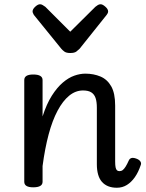

<svg xmlns="http://www.w3.org/2000/svg" viewBox="-20 -865 686 902"><path d="M529 17Q506 17 488.5 10Q471 3 459 -10.5Q447 -24 441 -45Q435 -66 435 -93V-359Q435 -387 429 -404.5Q423 -422 409 -431Q395 -440 370 -440Q335 -440 305 -415.5Q275 -391 250.5 -345Q226 -299 208.5 -233.5Q191 -168 180 -85V-11Q180 2 169 8.5Q158 15 136 15Q115 15 104.5 8.5Q94 2 94 -11V-489Q94 -502 104.5 -508.5Q115 -515 136 -515Q158 -515 169 -508.5Q180 -502 180 -489V-318Q199 -377 223.5 -415.5Q248 -454 275 -477Q302 -500 329 -509.5Q356 -519 381 -519Q420 -519 452 -505.5Q484 -492 502.5 -459.5Q521 -427 521 -369V-106Q521 -89 523 -79Q525 -69 529.5 -65Q534 -61 541 -61Q550 -61 556.5 -66Q563 -71 570 -82Q577 -93 585 -111Q589 -120 597.5 -122.5Q606 -125 620 -120Q634 -115 639.5 -106.5Q645 -98 641 -89Q630 -56 613.5 -32.5Q597 -9 576 4Q555 17 529 17ZM453 -845Q462 -845 475 -833.5Q488 -822 488 -811Q488 -809 487 -805.5Q486 -802 481 -795L354 -636Q348 -630 339 -623Q330 -616 310 -616Q291 -616 282 -623Q273 -630 268 -636L139 -795Q135 -802 134 -805.5Q133 -809 133 -811Q133 -822 145.5 -833.5Q158 -845 168 -845Q174 -845 180 -841.5Q186 -838 193 -833L310 -716L428 -833Q434 -838 440 -841.5Q446 -845 453 -845Z"/></svg>

Font: Playwrite FR Moderne
Style: Regular
Weight: 400
Designer: Veronika Burian, José Scaglione
Foundry: TypeTogether
Version: Version 1.002